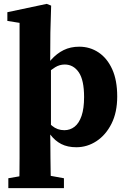

<svg xmlns="http://www.w3.org/2000/svg" viewBox="-20 -745 655 991"><path d="M79 226Q80 183 80.5 144.5Q81 106 81 71Q81 36 81 3V-627L18 -637V-682L221 -725L244 -716L240 -577L239 -422L243 -411V-85L239 -74L240 5Q240 37 240.5 72Q241 107 241.5 145Q242 183 243 226ZM374 15Q329 15 296.5 -1.5Q264 -18 239.5 -50.5Q215 -83 194 -130H183L192 -157Q222 -118 249 -95.5Q276 -73 312 -73Q342 -73 365 -91Q388 -109 401 -147Q414 -185 414 -244Q414 -332 386.5 -372Q359 -412 314 -412Q288 -412 265 -398Q242 -384 222.5 -365Q203 -346 186 -328L177 -353H188Q214 -403 243.5 -436Q273 -469 308.5 -486.5Q344 -504 389 -504Q444 -504 488.5 -474.5Q533 -445 559 -388Q585 -331 585 -247Q585 -165 555.5 -106.5Q526 -48 478 -16.5Q430 15 374 15ZM23 226V175L121 158H216L310 175V226Z"/></svg>

Font: Source Serif 4 18pt
Style: Bold
Weight: 700
Designer: Frank Grießhammer
Foundry: Adobe Systems Incorporated
Version: Version 4.004;hotconv 1.0.116;makeotfexe 2.5.65601